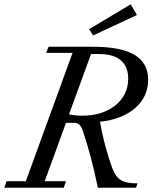

<svg xmlns="http://www.w3.org/2000/svg" viewBox="-37 -883 751 903"><path d="M400.9 -716.3 381.8 -745.6 577.6 -862.8 606.9 -812.5ZM-16.6 0 -5.9 -30.8H84.5L304.2 -634.3H180.2L191.4 -663.1H400.9Q532.2 -663.1 595.9 -624.8Q659.7 -586.4 659.7 -508.3Q659.7 -427.7 598.9 -374.8Q538.1 -321.8 433.6 -310.5Q441.9 -258.3 458.5 -196.3Q475.1 -134.3 492.2 -89.4Q506.8 -51.3 531.7 -35.9Q556.6 -20.5 609.9 -20.5L602.5 0H423.3Q391.1 -156.2 350.6 -273.4Q345.7 -288.1 335.9 -296.6Q326.2 -305.2 314.9 -305.2H273.4L173.3 -30.8H273.4L262.7 0ZM427.7 -628.9H391.1L287.6 -345.2Q316.9 -338.9 349.6 -338.9Q444.3 -338.9 505.1 -387.2Q565.9 -435.5 565.9 -513.2Q565.9 -569.3 531.5 -599.1Q497.1 -628.9 427.7 -628.9Z"/></svg>

Font: Elstob 10pt
Style: Italic
Weight: 400
Italic angle: -20°
Designer: Peter S. Baker
Version: Version 1.015